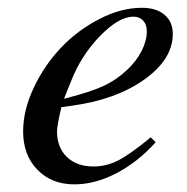

<svg xmlns="http://www.w3.org/2000/svg" viewBox="-20 -467 484 498"><path d="M371.1 -110.8 383.8 -98.1Q337.9 -46.9 282.2 -17.8Q226.6 11.2 172.9 11.2Q113.8 11.2 76.9 -26.9Q40 -64.9 40 -126Q40 -181.6 67.9 -240.2Q95.7 -298.8 138.9 -344Q182.1 -389.2 238.3 -418Q294.4 -446.8 348.1 -446.8Q385.3 -446.8 406.7 -428.7Q428.2 -410.6 428.2 -378.9Q428.2 -313.5 354.7 -261Q281.2 -208.5 167 -192.9L139.2 -189Q127.9 -141.6 127.9 -126Q127.9 -84.5 153.6 -59.8Q179.2 -35.2 222.2 -35.2Q255.4 -35.2 285.9 -50.5Q316.4 -65.9 371.1 -110.8ZM164.1 -255.9 146 -210.9Q212.4 -227.5 247.1 -243.4Q281.7 -259.3 310.1 -286.1Q334 -308.6 347.4 -335Q360.8 -361.3 360.8 -386.2Q360.8 -403.3 351.3 -413.6Q341.8 -423.8 326.2 -423.8Q288.1 -423.8 239.3 -373.5Q190.4 -323.2 164.1 -255.9Z"/></svg>

Font: Accordance
Style: Italic
Weight: 400
Italic angle: -11°
Version: Version 1.2 (build January 31, 2020) Miklal Software Solutio